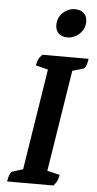

<svg xmlns="http://www.w3.org/2000/svg" viewBox="-59 -916 483 952"><g transform="rotate(5 182.0 -440.0)"><path d="M13.8 0Q17.2 -21.9 22.9 -35.1Q28.5 -48.4 36.1 -50.9L104.7 -72.9L85.5 -52.4L169.6 -585.2L184.4 -565.7L106.1 -585.9Q108.6 -602.6 114.5 -615.4Q120.4 -628.1 133.6 -641H363.5Q360.6 -619.1 354.7 -605.6Q348.8 -592.1 341.3 -590.1L265 -568.1L290.3 -589.1L205.7 -55.2L186.8 -75.3L270.7 -55.1Q268.2 -38.9 262.8 -26.6Q257.4 -14.3 244.6 0ZM250.5 -737.4Q220.5 -737.4 205 -753Q189.4 -768.6 189.4 -794.4Q189.4 -821.1 202.5 -840.2Q215.6 -859.4 235.4 -869.9Q255.1 -880.4 272.8 -880.4Q304.1 -880.4 319.9 -864.8Q335.7 -849.3 335.7 -823Q335.7 -796.9 322.3 -777.6Q309 -758.4 289.2 -747.9Q269.5 -737.4 250.5 -737.4Z"/></g></svg>

Font: Petrona
Style: Italic
Weight: 400
Italic angle: -9°
Designer: Ringo R. Seeber
Foundry: Ringo R. Seeber
Version: Version 2.001; ttfautohint (v1.8.3)